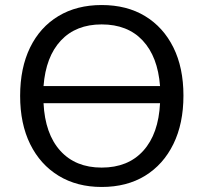

<svg xmlns="http://www.w3.org/2000/svg" viewBox="-20 -734 809 763"><path d="M384 9Q286 9 213 -35.5Q140 -80 100 -161Q60 -242 60 -353Q60 -464 99.5 -545Q139 -626 212 -670Q285 -714 384 -714Q484 -714 556.5 -670Q629 -626 669 -545.5Q709 -465 709 -354Q709 -243 669 -161.5Q629 -80 556.5 -35.5Q484 9 384 9ZM384 -68Q489 -68 549.5 -135Q610 -202 616 -324H153Q159 -202 219.5 -135Q280 -68 384 -68ZM153 -392H616Q607 -509 547 -573Q487 -637 384 -637Q282 -637 222 -573Q162 -509 153 -392Z"/></svg>

Font: Chiron GoRound TC N
Style: Regular
Weight: 350
Designer: Ryoko NISHIZUKA 西塚涼子 (kana, bopomofo & ideographs); Paul D. Hunt (Latin, Greek & Cyrillic); Sandoll Communications 산돌커뮤니
Foundry: Adobe
Version: Version 1.000;hotconv 1.1.1;makeotfexe 2.6.0